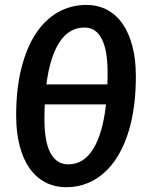

<svg xmlns="http://www.w3.org/2000/svg" viewBox="-20 -751 605 778"><path d="M161.5 -328Q160 -299.5 160 -269Q160 -176 184.8 -130.5Q209.5 -85 256.5 -85Q319 -85 357.8 -147.5Q396.5 -210 409.5 -328ZM415 -409Q415.5 -420.5 415.8 -432Q416 -443.5 416 -455.5Q416 -548.5 392 -594Q368 -639.5 323 -639.5Q259.5 -639.5 220.8 -579.5Q182 -519.5 168 -409ZM330.5 -731Q376 -731 413 -711.8Q450 -692.5 476 -655.5Q502 -618.5 516.2 -564.8Q530.5 -511 530.5 -442.5Q530.5 -334 509.8 -250.2Q489 -166.5 451.5 -109.2Q414 -52 362.2 -22.2Q310.5 7.5 248.5 7.5Q202 7.5 164.2 -12Q126.5 -31.5 100.2 -68.5Q74 -105.5 59.8 -159.5Q45.5 -213.5 45.5 -282.5Q45.5 -390.5 66.5 -474.2Q87.5 -558 125.2 -615Q163 -672 215.2 -701.5Q267.5 -731 330.5 -731Z"/></svg>

Font: Lato 2
Style: Bold Italic
Weight: 700
Italic angle: -7°
Designer: Lukasz Dziedzic with Adam Twardoch and Botio Nikoltchev
Foundry: tyPoland Lukasz Dziedzic
Version: Version 2.015; 2015-08-06; http://www.latofonts.com/